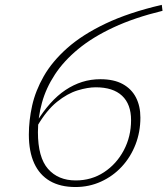

<svg xmlns="http://www.w3.org/2000/svg" viewBox="-20 -742 674 772"><path d="M630.5 -722.5 633.5 -698.5Q520.5 -671 436.8 -632Q353 -593 294.8 -545Q236.5 -497 200.8 -442.5Q165 -388 148.8 -329.2Q132.5 -270.5 132.5 -210.5Q132.5 -109 173.2 -62.8Q214 -16.5 284.5 -16.5Q348 -16.5 398.2 -49.5Q448.5 -82.5 477.8 -137.8Q507 -193 507 -259Q507 -323 470.8 -357Q434.5 -391 365 -391Q332.5 -391 291.8 -378.5Q251 -366 209.2 -332.5Q167.5 -299 130.5 -236L127 -251Q153 -293.5 182 -326Q211 -358.5 243.2 -380Q275.5 -401.5 310.2 -412.5Q345 -423.5 383.5 -423.5Q438 -423.5 473.5 -404Q509 -384.5 526.8 -349.8Q544.5 -315 544.5 -269Q544.5 -211.5 524.8 -160.8Q505 -110 469.5 -71.8Q434 -33.5 386.2 -11.8Q338.5 10 283.5 10Q222.5 10 180.8 -14.2Q139 -38.5 117.5 -85.5Q96 -132.5 96 -201Q96 -257.5 109.2 -317.2Q122.5 -377 156.2 -436Q190 -495 250.5 -548.8Q311 -602.5 404.2 -647Q497.5 -691.5 630.5 -722.5Z"/></svg>

Font: Newsreader 9pt ExtraLight
Style: Italic
Weight: 250
Italic angle: -17°
Designer: Hugues Gentile
Foundry: Production Type
Version: Version 1.003